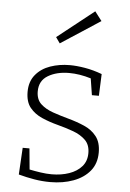

<svg xmlns="http://www.w3.org/2000/svg" viewBox="-55 -828 593 877"><g transform="rotate(5 241.0 -389.5)"><path d="M116 -400Q116 -363 138 -342.5Q160 -322 194.5 -310Q229 -298 267.5 -287.5Q306 -277 340.5 -262Q375 -247 396.5 -219.5Q418 -192 418 -146Q418 -95 390 -61Q362 -27 314.5 -9.5Q267 8 209 8Q172 8 136 2Q100 -4 63 -14L70 -137H101L110 -41Q134 -36 161 -32Q188 -28 212 -28Q256 -28 292 -40.5Q328 -53 349.5 -77.5Q371 -102 371 -139Q371 -177 349 -198.5Q327 -220 293 -232.5Q259 -245 220.5 -255Q182 -265 147.5 -280Q113 -295 91.5 -321.5Q70 -348 70 -394Q70 -441 95.5 -472Q121 -503 162.5 -517.5Q204 -532 252 -532Q283 -532 321.5 -525.5Q360 -519 400 -504L396 -404H364L352 -480Q300 -496 252 -496Q195 -496 155.5 -472.5Q116 -449 116 -400ZM197 -627 178 -654 346 -787 378 -745Z"/></g></svg>

Font: Bitter Light
Style: Regular
Weight: 300
Designer: Sol Matas, and Bitter project Authors
Foundry: Sol Matas
Version: Version 2.001